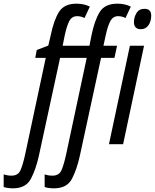

<svg xmlns="http://www.w3.org/2000/svg" viewBox="-143 -785 843 1045"><path d="M-72 240Q-2 240 25.5 187.5Q53 135 69 61L184 -470H329L217 55Q205 110 192 140.5Q179 171 143 171Q119 171 100 164V233Q121 240 151 240Q222 240 249 187.5Q276 135 292 61L407 -470H480L494 -536H420L432 -591Q443 -643 457.5 -670Q472 -697 500 -697Q521 -697 540 -687L569 -749Q537 -765 496 -765Q428 -765 400 -720Q372 -675 355 -593L344 -536H198L209 -591Q220 -643 234 -670Q248 -697 277 -697Q298 -697 317 -687L346 -749Q315 -765 273 -765Q206 -765 178 -720Q150 -675 133 -593L120 -537L57 -513L49 -470H106L-6 55Q-18 110 -31 140.5Q-44 171 -80 171Q-102 171 -123 164V233Q-101 240 -72 240ZM624 -626Q650 -626 665 -647.5Q680 -669 680 -700Q680 -737 643 -737Q614 -737 600 -714Q586 -691 586 -665Q586 -626 624 -626ZM450 0H527L641 -536H564Z"/></svg>

Font: Noto Sans UI Condensed
Style: Italic
Weight: 400
Width: 3
Italic angle: -12°
Designer: Monotype Design Team
Foundry: Monotype Imaging Inc.
Version: Version 1.901